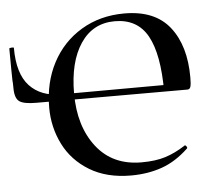

<svg xmlns="http://www.w3.org/2000/svg" viewBox="-42 -526 658 583"><g transform="rotate(-5 287.0 -234.0)"><path d="M105 -215Q105 -291 136.5 -351Q168 -411 225.5 -445.5Q283 -480 357 -480Q450 -480 495 -423Q540 -366 540 -269Q540 -248 537.5 -240.5Q535 -233 528 -233H457Q457 -347 426 -403Q395 -459 326 -459Q259 -459 221.5 -403Q184 -347 184 -251Q184 -151 233 -88Q282 -25 370 -25Q413 -25 443 -34.5Q473 -44 504 -64L505 -65Q508 -65 510.5 -61Q513 -57 511 -55Q472 -18 429 -3Q386 12 335 12Q261 12 209 -19.5Q157 -51 131 -103Q105 -155 105 -215ZM2 -284Q2 -299 1 -308Q1 -319 0.5 -340.5Q0 -362 0 -404Q0 -406 7 -406.5Q14 -407 14 -405Q14 -326 48.5 -289Q83 -252 145 -252L466 -253V-233H67Q29 -233 15.5 -243Q2 -253 2 -284Z"/></g></svg>

Font: Cormorant SC Medium
Style: Regular
Weight: 500
Designer: Christian Thalmann (Catharsis Fonts)
Foundry: Catharsis Fonts
Version: Version 4.000